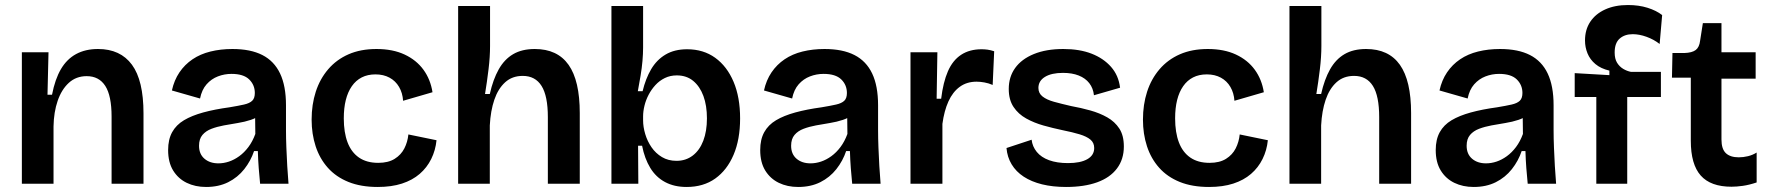

<svg xmlns="http://www.w3.org/2000/svg" viewBox="-20 -731 7042 764"><path d="M67 0V-313V-523H173L169 -354H187Q199 -416 222.5 -456Q246 -496 283 -516Q320 -536 370 -536Q459 -536 505 -473.5Q551 -411 551 -280V0H424V-267Q424 -350 399 -389Q374 -428 325 -428Q283 -428 254 -401.5Q225 -375 209.5 -330Q194 -285 193 -228V0Z M800 13Q757 13 723 -3.5Q689 -20 669 -52.5Q649 -85 649 -134Q649 -176 665 -205Q681 -234 712 -252.5Q743 -271 788.5 -283.5Q834 -296 893 -304Q929 -310 951 -315Q973 -320 983.5 -330Q994 -340 994 -361Q994 -393 971.5 -415Q949 -437 901 -437Q873 -437 847 -427Q821 -417 802 -395.5Q783 -374 776 -339L664 -371Q673 -412 694 -443Q715 -474 746 -495Q777 -516 817.5 -526Q858 -536 905 -536Q977 -536 1024 -512Q1071 -488 1094.5 -438.5Q1118 -389 1118 -312V-214Q1118 -180 1119.5 -143.5Q1121 -107 1123 -70.5Q1125 -34 1128 0H1015Q1012 -29 1009.5 -62Q1007 -95 1006 -130H991Q978 -91 952 -58Q926 -25 888 -6Q850 13 800 13ZM849 -81Q870 -81 891 -88Q912 -95 932 -109.5Q952 -124 968.5 -146Q985 -168 996 -198L995 -279L1019 -276Q1002 -262 978 -254Q954 -246 926 -241.5Q898 -237 871 -232Q844 -227 821.5 -218.5Q799 -210 785.5 -194Q772 -178 772 -151Q772 -118 793.5 -99.5Q815 -81 849 -81Z M1483 13Q1416 13 1366.5 -7Q1317 -27 1284.5 -63.5Q1252 -100 1236 -149Q1220 -198 1220 -255Q1220 -315 1236.5 -366Q1253 -417 1286 -455.5Q1319 -494 1367 -515Q1415 -536 1478 -536Q1543 -536 1590 -514Q1637 -492 1665 -453.5Q1693 -415 1701 -364L1584 -330Q1582 -361 1568 -385Q1554 -409 1530 -422Q1506 -435 1474 -435Q1443 -435 1419.5 -423Q1396 -411 1380 -388Q1364 -365 1356 -333Q1348 -301 1348 -260Q1348 -204 1363 -164.5Q1378 -125 1408.5 -104Q1439 -83 1485 -83Q1525 -83 1550.5 -99Q1576 -115 1589 -140.5Q1602 -166 1605 -196L1717 -173Q1713 -133 1696 -98.5Q1679 -64 1650 -39Q1621 -14 1579.5 -0.5Q1538 13 1483 13Z M1803 0V-316V-707H1930V-548Q1930 -527 1928.5 -503.5Q1927 -480 1924 -455.5Q1921 -431 1917.5 -406Q1914 -381 1910 -357H1929Q1942 -415 1964.5 -455Q1987 -495 2022 -515.5Q2057 -536 2108 -536Q2198 -536 2242.5 -473Q2287 -410 2287 -281V0H2160V-265Q2160 -349 2135 -389Q2110 -429 2060 -429Q2018 -429 1990 -403.5Q1962 -378 1947 -334Q1932 -290 1929 -232V0Z M2712 13Q2663 13 2626.5 -6.5Q2590 -26 2567.5 -63Q2545 -100 2535 -151H2519L2520 0H2413V-251V-707H2539V-542Q2539 -517 2536.5 -488.5Q2534 -460 2529 -430Q2524 -400 2518 -368H2537Q2549 -418 2571 -455.5Q2593 -493 2628.5 -514Q2664 -535 2714 -535Q2779 -535 2826 -501Q2873 -467 2899 -405.5Q2925 -344 2925 -260Q2925 -176 2899 -115Q2873 -54 2826 -20.5Q2779 13 2712 13ZM2672 -91Q2709 -91 2736.5 -112Q2764 -133 2778.5 -171Q2793 -209 2793 -260Q2793 -311 2779 -349Q2765 -387 2738.5 -409Q2712 -431 2673 -431Q2647 -431 2625.5 -420.5Q2604 -410 2588 -392.5Q2572 -375 2561 -354Q2550 -333 2544.5 -310.5Q2539 -288 2539 -268V-252Q2539 -226 2547.5 -197.5Q2556 -169 2572.5 -145Q2589 -121 2614 -106Q2639 -91 2672 -91Z M3156 13Q3113 13 3079 -3.5Q3045 -20 3025 -52.5Q3005 -85 3005 -134Q3005 -176 3021 -205Q3037 -234 3068 -252.5Q3099 -271 3144.5 -283.5Q3190 -296 3249 -304Q3285 -310 3307 -315Q3329 -320 3339.5 -330Q3350 -340 3350 -361Q3350 -393 3327.5 -415Q3305 -437 3257 -437Q3229 -437 3203 -427Q3177 -417 3158 -395.5Q3139 -374 3132 -339L3020 -371Q3029 -412 3050 -443Q3071 -474 3102 -495Q3133 -516 3173.5 -526Q3214 -536 3261 -536Q3333 -536 3380 -512Q3427 -488 3450.5 -438.5Q3474 -389 3474 -312V-214Q3474 -180 3475.5 -143.5Q3477 -107 3479 -70.5Q3481 -34 3484 0H3371Q3368 -29 3365.5 -62Q3363 -95 3362 -130H3347Q3334 -91 3308 -58Q3282 -25 3244 -6Q3206 13 3156 13ZM3205 -81Q3226 -81 3247 -88Q3268 -95 3288 -109.5Q3308 -124 3324.5 -146Q3341 -168 3352 -198L3351 -279L3375 -276Q3358 -262 3334 -254Q3310 -246 3282 -241.5Q3254 -237 3227 -232Q3200 -227 3177.5 -218.5Q3155 -210 3141.5 -194Q3128 -178 3128 -151Q3128 -118 3149.5 -99.5Q3171 -81 3205 -81Z M3603 0V-263V-523H3710L3707 -338H3725Q3733 -404 3752 -447.5Q3771 -491 3804.5 -513Q3838 -535 3886 -535Q3897 -535 3909 -533.5Q3921 -532 3936 -527L3930 -393Q3914 -400 3897 -403Q3880 -406 3866 -406Q3827 -406 3799 -385.5Q3771 -365 3754 -327.5Q3737 -290 3730 -238V0Z M4222 13Q4169 13 4126.5 2.5Q4084 -8 4053.5 -28Q4023 -48 4005.5 -77Q3988 -106 3985 -142L4085 -175Q4088 -148 4105.5 -126.5Q4123 -105 4154.5 -93.5Q4186 -82 4230 -82Q4279 -82 4306.5 -97.5Q4334 -113 4334 -142Q4334 -163 4319 -175.5Q4304 -188 4276 -196.5Q4248 -205 4208 -213Q4170 -221 4132.5 -231.5Q4095 -242 4063.5 -259.5Q4032 -277 4013 -305.5Q3994 -334 3994 -377Q3994 -425 4019.5 -460.5Q4045 -496 4094 -516Q4143 -536 4211 -536Q4276 -536 4323.5 -517.5Q4371 -499 4401 -465Q4431 -431 4437 -382L4333 -352Q4330 -380 4314.5 -400Q4299 -420 4272.5 -430.5Q4246 -441 4210 -441Q4164 -441 4138 -425Q4112 -409 4112 -381Q4112 -360 4128.5 -347Q4145 -334 4174 -326Q4203 -318 4242 -309Q4281 -302 4318.5 -291.5Q4356 -281 4386 -264Q4416 -247 4434 -219.5Q4452 -192 4452 -148Q4452 -97 4424.5 -60.5Q4397 -24 4345.5 -5.5Q4294 13 4222 13Z M4791 13Q4724 13 4674.5 -7Q4625 -27 4592.5 -63.5Q4560 -100 4544 -149Q4528 -198 4528 -255Q4528 -315 4544.5 -366Q4561 -417 4594 -455.5Q4627 -494 4675 -515Q4723 -536 4786 -536Q4851 -536 4898 -514Q4945 -492 4973 -453.5Q5001 -415 5009 -364L4892 -330Q4890 -361 4876 -385Q4862 -409 4838 -422Q4814 -435 4782 -435Q4751 -435 4727.5 -423Q4704 -411 4688 -388Q4672 -365 4664 -333Q4656 -301 4656 -260Q4656 -204 4671 -164.5Q4686 -125 4716.5 -104Q4747 -83 4793 -83Q4833 -83 4858.5 -99Q4884 -115 4897 -140.5Q4910 -166 4913 -196L5025 -173Q5021 -133 5004 -98.5Q4987 -64 4958 -39Q4929 -14 4887.5 -0.5Q4846 13 4791 13Z M5111 0V-316V-707H5238V-548Q5238 -527 5236.5 -503.5Q5235 -480 5232 -455.5Q5229 -431 5225.5 -406Q5222 -381 5218 -357H5237Q5250 -415 5272.5 -455Q5295 -495 5330 -515.5Q5365 -536 5416 -536Q5506 -536 5550.5 -473Q5595 -410 5595 -281V0H5468V-265Q5468 -349 5443 -389Q5418 -429 5368 -429Q5326 -429 5298 -403.5Q5270 -378 5255 -334Q5240 -290 5237 -232V0Z M5844 13Q5801 13 5767 -3.5Q5733 -20 5713 -52.5Q5693 -85 5693 -134Q5693 -176 5709 -205Q5725 -234 5756 -252.5Q5787 -271 5832.5 -283.5Q5878 -296 5937 -304Q5973 -310 5995 -315Q6017 -320 6027.5 -330Q6038 -340 6038 -361Q6038 -393 6015.5 -415Q5993 -437 5945 -437Q5917 -437 5891 -427Q5865 -417 5846 -395.5Q5827 -374 5820 -339L5708 -371Q5717 -412 5738 -443Q5759 -474 5790 -495Q5821 -516 5861.5 -526Q5902 -536 5949 -536Q6021 -536 6068 -512Q6115 -488 6138.5 -438.5Q6162 -389 6162 -312V-214Q6162 -180 6163.5 -143.5Q6165 -107 6167 -70.5Q6169 -34 6172 0H6059Q6056 -29 6053.5 -62Q6051 -95 6050 -130H6035Q6022 -91 5996 -58Q5970 -25 5932 -6Q5894 13 5844 13ZM5893 -81Q5914 -81 5935 -88Q5956 -95 5976 -109.5Q5996 -124 6012.5 -146Q6029 -168 6040 -198L6039 -279L6063 -276Q6046 -262 6022 -254Q5998 -246 5970 -241.5Q5942 -237 5915 -232Q5888 -227 5865.5 -218.5Q5843 -210 5829.5 -194Q5816 -178 5816 -151Q5816 -118 5837.5 -99.5Q5859 -81 5893 -81Z M6332 0V-345H6246V-440L6384 -432V-450Q6350 -458 6328.5 -476Q6307 -494 6297 -518.5Q6287 -543 6287 -570Q6287 -613 6308 -644.5Q6329 -676 6367.5 -693.5Q6406 -711 6458 -711Q6501 -711 6536 -700Q6571 -689 6594 -671L6584 -556Q6561 -574 6532 -584.5Q6503 -595 6477 -595Q6445 -595 6425 -577.5Q6405 -560 6405 -522Q6405 -497 6414.5 -481.5Q6424 -466 6439 -457Q6454 -448 6470 -445H6589V-345H6455V0Z M6870 12Q6787 12 6747.5 -32.5Q6708 -77 6708 -171V-422H6633L6635 -520H6682Q6713 -521 6727.5 -532Q6742 -543 6745 -569L6756 -639H6830V-523H6966V-418H6830V-176Q6830 -138 6847.5 -121.5Q6865 -105 6899 -105Q6917 -105 6935.5 -109.5Q6954 -114 6970 -124V-5Q6940 5 6915 8.5Q6890 12 6870 12Z"/></svg>

Font: Bricolage Grotesque 24pt SemiBold
Style: Regular
Weight: 600
Designer: Mathieu Triay
Foundry: Atelier Triay
Version: Version 1.001;gftools[0.9.33.dev8+g029e19f]